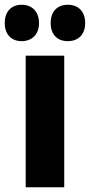

<svg xmlns="http://www.w3.org/2000/svg" viewBox="-57 -787 378 807"><path d="M-37 -690C-37 -642 -9 -614 34 -614C79 -614 107 -644 107 -690C107 -737 79 -767 34 -767C-9 -767 -37 -739 -37 -690ZM156 -690C156 -643 183 -614 228 -614C274 -614 301 -644 301 -690C301 -737 274 -767 228 -767C184 -767 156 -739 156 -690ZM213 0V-553H51V0Z"/></svg>

Font: Noto Sans Lao ExtraCondensed Black
Style: Regular
Weight: 900
Width: 2
Designer: Monotype Design Team
Foundry: Monotype Imaging Inc.
Version: Version 2.003